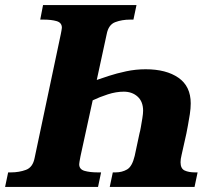

<svg xmlns="http://www.w3.org/2000/svg" viewBox="-44 -734 852 754"><path d="M-24 0 -12 -57H-1Q31 -57 58 -67Q85 -77 92 -114L195 -601Q196 -608 197.5 -614.5Q199 -621 199 -625Q199 -645 178.5 -651Q158 -657 127 -657H114L125 -714H492L480 -657H467Q435 -657 408.5 -647Q382 -637 375 -600L336 -420Q353 -426 383.5 -436Q414 -446 451.5 -454Q489 -462 528 -462Q609 -462 657 -428.5Q705 -395 705 -328Q705 -309 701.5 -285.5Q698 -262 694 -241.5Q690 -221 688 -210L669 -125Q665 -109 665 -97Q665 -72 681 -64.5Q697 -57 722 -57H732L720 0H387L399 -57H410Q435 -57 455 -68.5Q475 -80 485 -122L504 -211Q506 -217 509 -234Q512 -251 515 -269.5Q518 -288 518 -299Q518 -335 496.5 -354.5Q475 -374 442 -374Q412 -374 379.5 -363.5Q347 -353 320 -340L272 -120Q267 -94 267 -89Q267 -69 288 -63Q309 -57 340 -57H353L341 0Z"/></svg>

Font: Noto Serif ExtraBold
Style: Italic
Weight: 800
Italic angle: -12°
Designer: Monotype Design Team
Foundry: Monotype Imaging Inc.
Version: Version 2.013